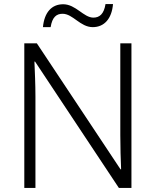

<svg xmlns="http://www.w3.org/2000/svg" viewBox="-20 -928 769 948"><path d="M192 -794H230C238 -844 259 -860 289 -860C340 -860 376 -794 438 -794C495 -794 532 -836 538 -908H501C493 -858 471 -841 441 -841C393 -841 354 -907 292 -907C235 -907 199 -867 192 -794ZM629 0V-714H574V-261C574 -206 576 -133 578 -92H575L162 -714H100V0H155V-451C155 -514 152 -572 150 -624H153L567 0Z"/></svg>

Font: Noto Sans Telugu Light
Style: Regular
Weight: 300
Designer: Jelle Bosma - Monotype Design Team
Foundry: Monotype Imaging Inc.
Version: Version 2.005